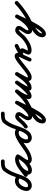

<svg xmlns="http://www.w3.org/2000/svg" viewBox="1416 -2056 946 3863"><g transform="rotate(-90 1888.5 -125.0)"><path d="M298.7 -197.7C298.7 -197.7 298.7 -197.7 298.7 -197.7C303.5 -266.2 239.6 -297.3 180.3 -297.3C68.4 -297.3 -15.6 -175.6 -22.7 -73.8C-27.2 -9.6 18.8 42.2 83.9 42.2C248.8 42.2 295 -185 343.9 -305.8C368.5 -366.6 397.6 -427.6 441.2 -477.3C466.7 -506.4 540.9 -503.3 574.9 -503.5C595.7 -503.5 612.4 -520.4 612.3 -541.1C612.3 -561.8 595.4 -578.5 574.7 -578.5C574.7 -578.5 574.7 -578.5 574.7 -578.5C512.6 -578.3 429.4 -577.6 384.8 -526.7C342.5 -478.5 311.9 -421.3 286.5 -362.8C250 -278.6 196.5 -32.8 83.9 -32.8C62.3 -32.8 50.6 -47.4 52.1 -68.6C56.4 -130.1 109.2 -222.3 180.3 -222.3C191.2 -222.3 225.1 -220.6 223.9 -202.9C222.5 -182.3 238 -164.4 258.7 -162.9C279.4 -161.5 297.3 -177 298.7 -197.7Z M320.4 -46.2C320.4 -46.2 320.4 -46.2 320.4 -46.2C406.9 -106.3 507.2 -219.3 616.6 -219.3C628.1 -219.3 640.7 -217.3 650.2 -210.5C669.6 -196.6 690 -206.4 700.5 -222.6C710.9 -238.8 711.4 -261.5 690.8 -273.4C665.9 -287.9 644.6 -293.6 615.3 -293.6C492.6 -293.6 307.6 -164.9 307.6 -34.2C307.6 18.8 343.9 44.8 393.7 44.8C526 44.8 650.4 -115 707.9 -220C719.9 -241.9 709.5 -261.9 693 -270.9C676.6 -279.9 654.1 -277.9 642.1 -256C605.8 -189.8 523.8 -106.9 523.8 -31.6C523.8 17.5 568 42.2 612 42.2C687.3 42.2 775.2 -4 835.5 -46.3C852.5 -58.2 856.6 -81.5 844.7 -98.5C832.8 -115.5 809.5 -119.6 792.5 -107.7C792.5 -107.7 792.5 -107.7 792.5 -107.7C745.6 -74.9 670.7 -32.8 612 -32.8C607.4 -32.8 600.9 -33.1 596.8 -35.7C595.5 -36.5 598.8 -30.1 598.8 -31.6C598.8 -72.3 683.3 -175.1 707.9 -220C719.9 -241.9 709.5 -261.9 693 -270.9C676.6 -279.9 654.1 -277.9 642.1 -256C600 -179.1 492.4 -30.2 393.7 -30.2C385.6 -30.2 378.4 -35.5 382.7 -29.1C384.2 -26.8 382.6 -32.7 382.6 -34.2C382.6 -121.7 535.5 -218.6 615.3 -218.6C631.8 -218.6 640 -216.2 653.2 -208.6C673.8 -196.6 693.6 -205.4 703.5 -220.7C713.3 -236 713.2 -257.7 693.8 -271.5C671.4 -287.5 643.9 -294.3 616.6 -294.3C483.7 -294.3 379.9 -178.9 277.6 -107.8C260.6 -96 256.4 -72.6 268.2 -55.6C280 -38.6 303.4 -34.4 320.4 -46.2Z M783.2 -55.6C795.1 -38.6 818.4 -34.4 835.4 -46.2C896.5 -88.8 1074.1 -222.3 1141.3 -222.3C1152 -222.3 1186.1 -220.7 1184.9 -202.9C1183.2 -178 1201 -164.2 1219.7 -162.9C1238.4 -161.6 1258 -172.8 1259.7 -197.7C1264.5 -266.2 1200.6 -297.3 1141.3 -297.3C1029.4 -297.3 945.4 -175.6 938.3 -73.8C933.8 -9.6 979.8 42.2 1044.9 42.2C1209.8 42.2 1256 -185 1304.9 -305.8C1329.5 -366.6 1358.6 -427.6 1402.2 -477.3C1427.7 -506.4 1501.9 -503.3 1535.9 -503.5C1556.7 -503.5 1573.4 -520.4 1573.3 -541.1C1573.3 -561.8 1556.4 -578.5 1535.7 -578.5C1535.7 -578.5 1535.7 -578.5 1535.7 -578.5C1473.6 -578.3 1390.4 -577.6 1345.8 -526.7C1303.5 -478.5 1272.9 -421.3 1247.5 -362.8C1211 -278.6 1157.5 -32.8 1044.9 -32.8C1023.3 -32.8 1011.6 -47.4 1013.1 -68.6C1017.4 -130.1 1070.2 -222.3 1141.3 -222.3C1152.2 -222.3 1186.1 -220.6 1184.9 -202.9C1183.2 -178 1201 -164.2 1219.7 -162.9C1238.4 -161.6 1258 -172.8 1259.7 -197.7C1264.5 -266.1 1200.6 -297.3 1141.3 -297.3C1041.7 -297.3 875 -165.2 792.6 -107.8C775.6 -95.9 771.4 -72.6 783.2 -55.6Z M1292.5 -46.2C1292.5 -46.2 1292.5 -46.2 1292.5 -46.2C1318.1 -64.1 1342.2 -84 1364.8 -105.5C1380.9 -120.9 1457.4 -216.5 1476 -216.5C1481.2 -216.5 1486.1 -215.9 1490.7 -213.4C1492.5 -212.5 1488.5 -221 1488.5 -219C1488.5 -175.8 1400.1 -106.2 1400.1 -32C1400.1 11.4 1427.3 49.7 1473.7 49.7C1601.9 49.7 1735.8 -135.5 1789.4 -239.9C1800.6 -261.8 1790 -281.4 1773.6 -290.1C1757.3 -298.8 1735.1 -296.7 1723.2 -275.2C1664.1 -168.5 1494.2 252.1 1403.8 252.1C1403.5 252.1 1411.1 258.2 1411.1 256.3C1411.1 129.1 1704.4 26.6 1808.5 -46.3C1825.5 -58.2 1829.6 -81.5 1817.7 -98.5C1805.8 -115.5 1782.5 -119.6 1765.5 -107.7C1630.2 -13 1336.1 65.3 1336.1 256.3C1336.1 296.2 1363 327.1 1403.8 327.1C1560.4 327.1 1713.2 -102.3 1788.8 -238.8C1800.7 -260.4 1789.8 -280.1 1773.1 -289C1756.4 -297.9 1733.9 -296 1722.6 -274.1C1684.5 -199.8 1564.9 -25.3 1473.7 -25.3C1472.4 -25.3 1475 -24.6 1475.7 -24C1477.9 -22.2 1475.1 -29.1 1475.1 -32C1475.1 -96 1563.5 -147.6 1563.5 -219C1563.5 -266.7 1518.7 -291.5 1476 -291.5C1414.6 -291.5 1368.7 -216.4 1330.1 -176.7C1305.4 -151.3 1278.7 -128.1 1249.5 -107.8C1232.6 -95.9 1228.4 -72.5 1240.2 -55.5C1252.1 -38.6 1275.5 -34.4 1292.5 -46.2Z M1756.2 -55.6C1768 -38.6 1791.3 -34.4 1808.4 -46.2C1882.8 -97.8 1949.5 -166.2 2010.6 -232.6C2024.6 -247.8 2023.6 -271.5 2008.4 -285.6C1993.2 -299.6 1969.5 -298.6 1955.4 -283.4C1955.4 -283.4 1955.4 -283.4 1955.4 -283.4C1898.1 -221.2 1835.5 -156.2 1765.6 -107.8C1748.6 -96 1744.4 -72.7 1756.2 -55.6ZM2005.6 -287.9C1989.1 -300.4 1965.6 -297.1 1953.1 -280.6C1901 -211.6 1850.8 -133.9 1828.7 -49.5C1828.7 -49.5 1828.7 -49.5 1828.7 -49.6C1828.8 -49.6 1828.8 -49.7 1828.8 -49.7C1817.4 -6.9 1835.9 37.2 1885.9 37.4C1930.2 37.6 1967.5 13.6 1999.2 -15.3C1999.2 -15.3 1999.4 -15.4 1999.5 -15.5C1999.7 -15.7 1999.8 -15.8 1999.9 -15.8C2072.1 -84.5 2134.1 -154 2190.9 -236.8C2202.6 -253.8 2198.3 -277.2 2181.2 -288.9C2164.2 -300.6 2140.8 -296.3 2129.1 -279.2C2075.2 -200.7 2016.5 -135.2 1948.1 -70.2C1948.1 -70.2 1948.3 -70.3 1948.5 -70.5C1948.6 -70.6 1948.8 -70.7 1948.8 -70.7C1932 -55.5 1910.1 -37.5 1886.1 -37.6C1886 -37.6 1886.5 -37.5 1886.6 -37.5C1901.4 -34 1897.4 -16 1901.2 -30.3C1901.2 -30.3 1901.2 -30.4 1901.3 -30.4C1901.3 -30.5 1901.3 -30.5 1901.3 -30.5C1920.8 -105.1 1966.9 -174.5 2012.9 -235.4C2025.4 -251.9 2022.1 -275.4 2005.6 -287.9ZM2181 -289.1C2163.9 -300.7 2140.5 -296.2 2128.9 -279C2104.4 -242.7 1901.5 37.5 2055 37.5C2184.8 37.5 2299 -142.4 2362.8 -237C2374.4 -254.2 2369.8 -277.5 2352.7 -289.1C2335.5 -300.7 2312.2 -296.1 2300.6 -279C2256.2 -213.1 2146.5 -37.5 2055 -37.5C2056 -37.3 2057 -37.2 2057.9 -37C2076.8 -29.2 2069.2 -10.5 2074.9 -31.2C2079.2 -47.1 2086.4 -62.5 2093.8 -77.3C2121.4 -132.9 2156.3 -185.6 2191.1 -237C2202.7 -254.1 2198.2 -277.5 2181 -289.1ZM2299.5 -276.8C2299.5 -276.8 2299.5 -276.8 2299.5 -276.8C2272.3 -229.6 2245.7 -182.2 2219.9 -134.3C2219.9 -134.3 2220 -134.5 2220.1 -134.7C2220.3 -135 2220.4 -135.2 2220.4 -135.2C2185.9 -75.4 2158.5 40 2265.5 39.1C2332.2 38.6 2387.3 -9.9 2439.4 -46.2C2456.4 -58 2460.6 -81.4 2448.8 -98.4C2437 -115.4 2413.6 -119.6 2396.6 -107.8C2359.1 -81.7 2311.2 -36.3 2264.9 -35.9C2251.3 -35.8 2278.5 -85.8 2285.4 -97.7C2285.4 -97.7 2285.5 -98 2285.6 -98.2C2285.8 -98.4 2285.9 -98.7 2285.9 -98.7C2311.4 -145.9 2337.6 -192.7 2364.5 -239.2C2374.8 -257.2 2368.7 -280.1 2350.8 -290.5C2332.8 -300.8 2309.9 -294.7 2299.5 -276.7Z M2439.3 -46.2C2439.3 -46.2 2439.3 -46.2 2439.3 -46.2C2495.5 -85 2650.8 -227.5 2692 -227.5C2693.1 -227.5 2681.3 -236.7 2681 -237.2C2680.4 -238.4 2679.7 -242.3 2679.7 -241C2679.7 -211 2657.3 -175 2644.9 -147.5C2624.9 -103.5 2604.9 -59.5 2584.9 -15.5C2576.3 3.3 2584.6 25.6 2603.5 34.1C2622.3 42.7 2644.6 34.4 2653.1 15.5C2673.1 -28.5 2693.1 -72.5 2713.1 -116.5C2730.6 -155 2754.7 -198 2754.7 -241C2754.7 -277.7 2728.4 -302.5 2692 -302.5C2612.7 -302.5 2470.7 -159.1 2396.7 -107.8C2379.6 -96.1 2375.4 -72.7 2387.2 -55.7C2398.9 -38.6 2422.3 -34.4 2439.3 -46.2ZM2931.5 -281.4C2922.2 -299.9 2899.6 -307.3 2881.1 -298C2812.8 -263.5 2744.5 -229.1 2676.1 -194.6C2655.6 -184.3 2651.7 -163.6 2658.3 -147.2C2665 -130.7 2682.2 -118.5 2704.1 -125.4C2722.5 -131 2740.3 -134.3 2759.6 -133.5C2759.6 -133.5 2760.2 -133.5 2760.8 -133.5C2761.4 -133.5 2762 -133.5 2762 -133.5C2763.7 -133.6 2779.6 -131.5 2779.8 -131.6C2780.6 -131.9 2775.1 -135.1 2773.2 -140C2771.6 -143.9 2771.1 -148.1 2771.9 -152.2C2772.1 -153.5 2773.6 -157 2773 -155.8C2773 -155.8 2773 -155.8 2772.9 -155.7C2772.9 -155.6 2772.8 -155.5 2772.8 -155.5C2758.4 -123.5 2743.9 -91.5 2729.4 -59.5C2729.4 -59.5 2729.4 -59.6 2729.5 -59.7C2729.5 -59.8 2729.6 -59.8 2729.6 -59.8C2698.6 6.5 2752.6 37.5 2810 37.5C2887 37.5 2965.2 -3.1 3026.6 -46.3C3043.5 -58.3 3047.6 -81.7 3035.7 -98.6C3023.7 -115.5 3000.3 -119.6 2983.4 -107.7C2983.4 -107.7 2983.4 -107.7 2983.4 -107.7C2935.4 -73.8 2870.7 -37.5 2810 -37.5C2802.7 -37.5 2794.8 -37.4 2787.7 -39.6C2785.6 -40.2 2791.2 -37 2792.5 -35.2C2797 -28.9 2793.8 -20.1 2797.6 -28.2C2797.6 -28.2 2797.6 -28.3 2797.6 -28.3C2797.7 -28.4 2797.7 -28.5 2797.7 -28.5C2812.2 -60.5 2826.7 -92.5 2841.2 -124.5C2841.2 -124.5 2841.1 -124.4 2841.1 -124.3C2841 -124.2 2841 -124.2 2841 -124.2C2867.6 -181.1 2806.5 -209.7 2760 -208.5C2760 -208.5 2760.6 -208.5 2761.2 -208.5C2761.8 -208.5 2762.4 -208.5 2762.4 -208.5C2734.7 -209.5 2708.3 -205.2 2681.9 -197C2660 -190.2 2656.7 -167.7 2664.1 -149.5C2671.4 -131.3 2689.4 -117.4 2709.9 -127.7C2778.2 -162.1 2846.5 -196.6 2914.9 -231C2933.4 -240.3 2940.8 -262.9 2931.5 -281.4Z M3026.5 -46.2C3026.5 -46.2 3026.5 -46.2 3026.5 -46.2C3052.1 -64.1 3076.2 -84 3098.8 -105.5C3114.9 -120.9 3191.4 -216.5 3210 -216.5C3215.2 -216.5 3220.1 -215.9 3224.7 -213.4C3226.5 -212.5 3222.5 -221 3222.5 -219C3222.5 -175.8 3134.1 -106.2 3134.1 -32C3134.1 11.4 3161.3 49.7 3207.7 49.7C3335.9 49.7 3469.8 -135.5 3523.4 -239.9C3534.6 -261.8 3524 -281.4 3507.6 -290.1C3491.3 -298.8 3469.1 -296.7 3457.2 -275.2C3398.1 -168.5 3228.2 252.1 3137.8 252.1C3137.5 252.1 3145.1 258.2 3145.1 256.3C3145.1 129.1 3438.4 26.6 3542.5 -46.3C3559.5 -58.2 3563.6 -81.5 3551.7 -98.5C3539.8 -115.5 3516.5 -119.6 3499.5 -107.7C3364.2 -13 3070.1 65.3 3070.1 256.3C3070.1 296.2 3097 327.1 3137.8 327.1C3294.4 327.1 3447.2 -102.3 3522.8 -238.8C3534.7 -260.4 3523.8 -280.1 3507.1 -289C3490.4 -297.9 3467.9 -296 3456.6 -274.1C3418.5 -199.8 3298.9 -25.3 3207.7 -25.3C3206.4 -25.3 3209 -24.6 3209.7 -24C3211.9 -22.2 3209.1 -29.1 3209.1 -32C3209.1 -96 3297.5 -147.6 3297.5 -219C3297.5 -266.7 3252.7 -291.5 3210 -291.5C3148.6 -291.5 3102.7 -216.4 3064.1 -176.7C3039.4 -151.3 3012.7 -128.1 2983.5 -107.8C2966.6 -95.9 2962.4 -72.5 2974.2 -55.5C2986.1 -38.6 3009.5 -34.4 3026.5 -46.2Z M3490.4 -53.9C3502.4 -37.1 3525.8 -33.1 3542.7 -45.1C3626.7 -104.8 3716.3 -164.1 3788.7 -237.7C3803.3 -252.5 3803.1 -276.2 3788.3 -290.7C3773.5 -305.3 3749.8 -305.1 3735.3 -290.3C3735.3 -290.3 3735.3 -290.3 3735.3 -290.3C3666 -219.9 3579.6 -163.3 3499.3 -106.2C3482.4 -94.2 3478.4 -70.8 3490.4 -53.9Z"/></g></svg>

Font: FRB American Cursive Extrabold
Style: Bold Italic
Weight: 800
Italic angle: -25°
Version: Version 2.0;Modular Font Editor K font №1